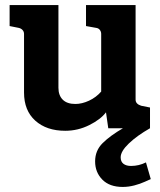

<svg xmlns="http://www.w3.org/2000/svg" viewBox="-20 -507 634 759"><path d="M576 201Q571 203 552.5 211.5Q534 220 511 226Q488 232 465 232Q413 232 384.5 203Q356 174 356 131Q356 88 386 58.5Q416 29 466 0H408L399 -63Q378 -35 333 -12.5Q288 10 238 10Q164 10 119.5 -30Q75 -70 75 -141V-373Q75 -382 69 -388.5Q63 -395 53 -397L18 -404V-487H211V-160Q211 -130 228 -113Q245 -96 278 -96Q304 -96 332 -109Q360 -122 380 -145V-373Q380 -382 374.5 -389Q369 -396 359 -397L320 -404V-487H516V-113Q516 -96 538 -89L573 -82V0Q522 29 489.5 60Q457 91 457 115Q457 132 468 140.5Q479 149 498 149Q529 149 557 135Z"/></svg>

Font: Enriqueta
Style: Bold
Weight: 700
Designer: Viviana Monsalve, Gustavo Ibarra
Foundry: 72Puntos
Version: Version 2.000